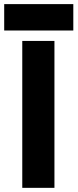

<svg xmlns="http://www.w3.org/2000/svg" viewBox="-36 -904 373 924"><path d="M71.2 -707H226V0H71.2ZM-15.8 -884.2H316.8V-757.2H-15.8Z"/></svg>

Font: 寒蝉端黑体 Light
Style: Regular
Weight: 300
Designer: ChillDuanSans {Warren2060}; 
Source Han Sans {Ryoko NISHIZUKA 西塚涼子 (kana, bopomofo & ideographs); Paul D. Hunt (Latin, G
Foundry: ChillType&Adobe
Version: Version 1.300;Glyphs 3.3 (3306)